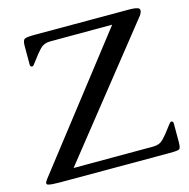

<svg xmlns="http://www.w3.org/2000/svg" viewBox="-102 -787 871 886"><g transform="rotate(-15 333.5 -344.0)"><path d="M23.4 -29.8 498 -640.6 201.2 -640.1Q171.9 -640.1 153.8 -621.6Q135.7 -603 111.3 -569.3Q97.7 -549.8 92.8 -549.8Q82.5 -549.8 82.5 -560.1V-650.4Q82.5 -676.8 91.8 -682.4Q101.1 -688 138.2 -688H589.4Q629.4 -688 638.2 -679.7Q641.6 -676.3 641.6 -670.9Q641.6 -662.6 634.3 -650.4L154.8 -47.9L536.1 -48.3Q565.4 -48.3 583.5 -66.7Q601.6 -85 626.5 -119.1Q640.1 -138.2 644.5 -138.2Q654.8 -138.2 654.8 -127.9V-37.6Q654.8 -9.3 647.2 -4.6Q639.6 0 599.6 0H76.7Q35.6 0 21.5 -4.4Q14.6 -6.3 14.6 -12.2Q14.6 -18.6 23.4 -29.8Z"/></g></svg>

Font: Caudex
Style: Regular
Weight: 400
Version: Version 1.01